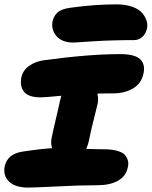

<svg xmlns="http://www.w3.org/2000/svg" viewBox="-22 -849 693 876"><path d="M313 -654.8Q261.2 -654.8 235.8 -684.3Q210.4 -713.9 217.8 -752Q223.1 -776.4 241 -792.5Q258.8 -808.6 301.8 -814Q411.1 -829.1 508.8 -829.1Q550.8 -829.1 581.5 -818.1Q612.3 -807.1 626.7 -789.8Q641.1 -772.5 646.7 -754.6Q652.3 -736.8 648.9 -720.2Q643.6 -695.3 627.7 -680.7Q611.8 -666 588.9 -666Q486.3 -666 401.1 -660.4Q315.9 -654.8 313 -654.8ZM106 6.8Q48.3 6.8 20 -20Q-8.3 -46.9 -1 -87.9Q10.7 -146.5 80.1 -157.2Q163.1 -169.9 215.8 -172.9Q208 -194.8 213.9 -221.2Q220.2 -252.4 233.6 -309.1Q247.1 -365.7 251 -386.2Q255.4 -404.8 257.8 -412.1Q182.6 -404.8 164.1 -404.8Q108.4 -404.8 88.1 -429.7Q67.9 -454.6 75.2 -494.1Q81.5 -526.9 110.1 -547.9Q138.7 -568.8 179.2 -574.2Q382.8 -602.1 526.9 -602.1Q592.3 -602.1 616.9 -579.3Q641.6 -556.6 632.8 -514.2Q623.5 -468.3 585 -445.6Q546.4 -422.9 493.2 -422.9Q443.8 -422.9 421.9 -421.9Q428.2 -400.9 423.8 -377Q421.4 -365.2 407.2 -309.8Q393.1 -254.4 384.8 -212.9Q380.9 -190.4 371.1 -169.9Q417 -168 450.2 -168Q487.3 -168 512 -161.1Q536.6 -154.3 547.1 -142.8Q557.6 -131.3 561.5 -116.5Q565.4 -101.6 561 -85Q552.7 -44.9 516.4 -24.4Q480 -3.9 421.9 -3.9Q342.3 -3.9 239.5 1.5Q136.7 6.8 106 6.8Z"/></svg>

Font: Shantell Sans Irregular Bouncy
Style: Italic
Weight: 800
Italic angle: -11.31°
Designer: Stephen Nixon, Anya Danilova, Shantell Martin
Foundry: Arrow Type
Version: Version 1.006;[9816181b4]